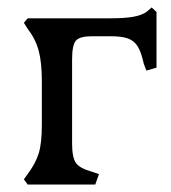

<svg xmlns="http://www.w3.org/2000/svg" viewBox="-20 -494 459 514"><path d="M44 -14 54 -28Q75 -56 83.5 -83Q92 -110 92 -159V-277Q92 -327 83.5 -358.5Q75 -390 54 -417L44 -433L54 -445H276Q314 -445 336.5 -449Q359 -453 372 -462L386 -474L399 -462V-313L372 -305L365 -323Q358 -355 348.5 -370Q339 -385 322.5 -391Q306 -397 275 -397H227Q194 -397 183.5 -385.5Q173 -374 173 -335V-110Q173 -72 183.5 -57.5Q194 -43 227 -34L245 -28L235 0H54Z"/></svg>

Font: Kurale
Style: Regular
Weight: 400
Designer: Eduardo Rodriguez Tunni
Foundry: Eduardo Rodriguez Tunni
Version: Version 2.000